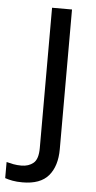

<svg xmlns="http://www.w3.org/2000/svg" viewBox="-110 -570 423 844"><g transform="rotate(5 101.5 -148.0)"><path d="M22 240Q-3 240 -22 236.5Q-41 233 -55 228V157Q-40 161 -24 164Q-8 167 11 167Q43 167 64 149.5Q85 132 85 83V-536H173V80Q173 155 137 197.5Q101 240 22 240Z"/></g></svg>

Font: Noto Sans PhagsPa
Style: Regular
Weight: 400
Designer: Monotype Design Team
Foundry: Monotype Imaging Inc.
Version: Version 2.004; ttfautohint (v1.8.4.7-5d5b)